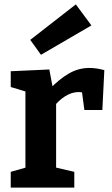

<svg xmlns="http://www.w3.org/2000/svg" viewBox="-20 -856 510 876"><path d="M29 0V-72L110 -95L96 -74V-458L112 -434L29 -459V-531L205 -539L223 -444L205 -448Q250 -495 294 -520.5Q338 -546 388 -546Q420 -546 456 -536L447 -354H365L351 -459L364 -432Q358 -434 351.5 -435Q345 -436 339 -436Q308 -436 277.5 -417Q247 -398 225 -368L236 -406V-74L220 -95L319 -72V0ZM167 -606 118 -674 326 -836 397 -740Z"/></svg>

Font: Bitter Thin
Style: Bold
Weight: 700
Version: Version 3.021